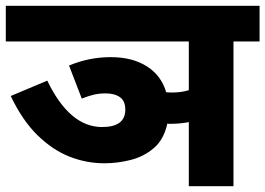

<svg xmlns="http://www.w3.org/2000/svg" viewBox="-20 -642 915 662"><path d="M218 -416Q287 -445 362 -445Q436 -445 486 -413.5Q536 -382 553 -324Q562 -323 573 -323Q604 -323 631 -331V-499H0V-622H875V-499H785V0H631V-221Q601 -215 565 -215Q560 -215 557 -216Q545 -161 510.5 -131.5Q476 -102 430.5 -90.5Q385 -79 340 -79Q278 -79 219.5 -102Q161 -125 109 -176Q57 -227 17 -311L143 -364Q220 -204 332 -204Q412 -204 412 -264Q412 -294 393.5 -307Q375 -320 344 -320Q322 -320 303 -315.5Q284 -311 262 -302Z"/></svg>

Font: Noto Sans ExtraBold
Style: Regular
Weight: 800
Designer: Monotype Design Team
Foundry: Monotype Imaging Inc.
Version: Version 2.007